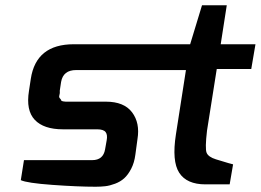

<svg xmlns="http://www.w3.org/2000/svg" viewBox="-20 -700 990 729"><path d="M59 -16 71 -92H330Q372 -92 379 -133L385 -167Q389 -188 381 -198.5Q373 -209 349 -209H219Q146 -209 112 -245Q78 -281 90 -355L97 -401Q117 -532 260 -532H702L747 -680H841L818 -532H950L934 -438H803L766 -204Q758 -136 764.5 -120Q771 -104 800 -95Q862 -76 865 -76L852 0H760Q689 0 660.5 -44Q632 -88 648 -190L686 -434H269Q220 -434 212 -389L207 -356Q208 -346 205.5 -338.5Q203 -331 207.5 -326.5Q212 -322 212.5 -319Q213 -316 220.5 -315Q228 -314 229.5 -314Q231 -314 239 -314Q247 -314 249 -314H382Q451 -314 481.5 -273.5Q512 -233 502 -172L494 -113Q490 -82 478 -59Q466 -36 451.5 -23Q437 -10 417 -2.5Q397 5 380 7Q363 9 343 9Q276 9 179 2Q82 -5 59 -16Z"/></svg>

Font: Exo
Style: Demi Bold Italic
Weight: 600
Designer: Natanael Gama
Version: Version 1